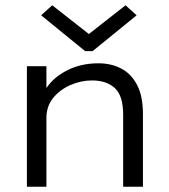

<svg xmlns="http://www.w3.org/2000/svg" viewBox="-20 -708 640 728"><path d="M82 0V-457H156V-374Q183 -415 235 -441.5Q287 -468 353 -468Q401 -468 439 -448.5Q477 -429 499.5 -386.5Q522 -344 522 -275V0H447V-273Q447 -345 415.5 -374Q384 -403 329 -403Q287 -403 247 -385.5Q207 -368 181.5 -336.5Q156 -305 156 -261V0ZM178 -688 317 -579 456 -688 498 -650 331 -514H303L136 -650Z"/></svg>

Font: Inconsolata Expanded
Style: Regular
Weight: 400
Width: 7
Monospace: yes
Designer: Raph Levien, Cyreal, Brenton Simpson
Foundry: Raph Levien, Cyreal, Google
Version: Version 3.000; ttfautohint (v1.8.2.53-6de2)